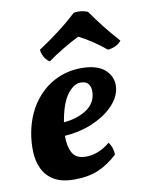

<svg xmlns="http://www.w3.org/2000/svg" viewBox="-82 -773 649 842"><g transform="rotate(-10 242.5 -352.0)"><path d="M182 9Q125 9 91 -11.5Q57 -32 41 -66Q25 -100 23.5 -142Q22 -184 30 -228Q45 -304 83.5 -357.5Q122 -411 176.5 -439Q231 -467 295 -467Q371 -467 405 -431Q439 -395 429 -346Q421 -307 385 -272Q349 -237 293.5 -214Q238 -191 173 -187Q172 -142 188 -111.5Q204 -81 249 -81Q278 -81 305.5 -92.5Q333 -104 356 -124Q374 -101 375 -68Q336 -31 290.5 -11Q245 9 182 9ZM181 -257Q180 -251 179 -246Q236 -251 275.5 -275Q315 -299 323 -338Q329 -369 318.5 -387Q308 -405 281 -405Q251 -405 223 -369Q195 -333 181 -257ZM165 -520Q149 -529 140 -546.5Q131 -564 131 -578Q176 -607 222.5 -642.5Q269 -678 305 -712Q337 -717 367 -705Q392 -669 420.5 -632.5Q449 -596 485 -556Q466 -531 425 -526Q367 -574 306 -605Q271 -588 232 -564.5Q193 -541 165 -520Z"/></g></svg>

Font: Vollkorn
Style: Bold Italic
Weight: 700
Italic angle: -11°
Designer: Friedrich Althausen
Foundry: Friedrich Althausen
Version: Version 5.000; ttfautohint (v1.8.3)